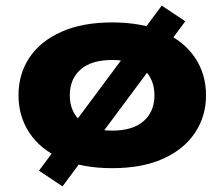

<svg xmlns="http://www.w3.org/2000/svg" viewBox="-20 -589 800 685"><path d="M380 11Q274 11 199 -22.5Q124 -56 85 -115Q46 -174 46 -249Q46 -325 85 -383.5Q124 -442 199 -475.5Q274 -509 380 -509Q487 -509 561.5 -475.5Q636 -442 675.5 -383.5Q715 -325 715 -249Q715 -174 675.5 -115Q636 -56 561.5 -22.5Q487 11 380 11ZM380 -123Q454 -123 492.5 -157Q531 -191 531 -249Q531 -307 493 -341Q455 -375 380 -375Q306 -375 267.5 -341Q229 -307 229 -249Q229 -191 267.5 -157Q306 -123 380 -123ZM203 76 119 20 557 -569 641 -513Z"/></svg>

Font: Nunito Sans 10pt Expanded Black
Style: Regular
Weight: 900
Width: 7
Designer: Vernon Adams
Foundry: Vernon Adams
Version: Version 3.101;gftools[0.9.27]